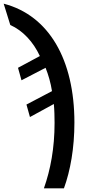

<svg xmlns="http://www.w3.org/2000/svg" viewBox="-96 -785 462 1045"><path d="M143 240H252C287 144 309 21 309 -118C309 -459 171 -701 -76 -765L-40 -649C29 -618 85 -557 121 -480L2 -416L21 -348L152 -416C167 -379 180 -334 187 -289L48 -216L67 -148L197 -219C200 -189 201 -149 201 -116C201 21 179 138 143 240Z"/></svg>

Font: Noto Sans Display Condensed Medium
Style: Regular
Weight: 500
Width: 3
Designer: Monotype Design Team
Foundry: Monotype Imaging Inc.
Version: Version 1.900